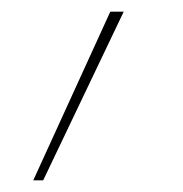

<svg xmlns="http://www.w3.org/2000/svg" viewBox="-20 -717 314 329"><path d="M169 -697H192L54 -408H37Z"/></svg>

Font: Hanken Grotesk Thin
Style: Regular
Weight: 100
Designer: Alfredo Marco Pradil
Foundry: Hanken Design Co.
Version: Version 3.014